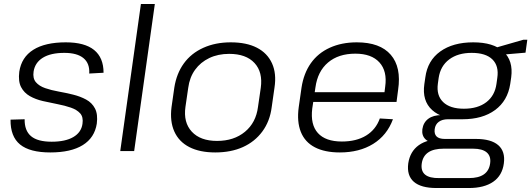

<svg xmlns="http://www.w3.org/2000/svg" viewBox="-20 -760 2673 966"><path d="M233 7Q130 7 81 -33Q32 -73 33 -158L104 -160Q103 -103 136 -75Q169 -47 240 -47Q309 -47 349 -70.5Q389 -94 395 -137Q400 -171 383.5 -189.5Q367 -208 336.5 -218.5Q306 -229 269.5 -236Q233 -243 196 -251.5Q159 -260 130 -276.5Q101 -293 86 -322Q71 -351 77 -399Q88 -472 147.5 -509.5Q207 -547 311 -547Q406 -547 453.5 -508.5Q501 -470 501 -394L429 -390Q432 -441 400 -467.5Q368 -494 304 -494Q235 -494 195.5 -469.5Q156 -445 149 -400Q144 -366 160.5 -346.5Q177 -327 207.5 -316.5Q238 -306 274.5 -299.5Q311 -293 347.5 -284Q384 -275 413.5 -259Q443 -243 458 -214Q473 -185 467 -138Q456 -67 396.5 -30Q337 7 233 7Z M759 -740 655 0H585L689 -740Z M1063 7Q985 7 932.5 -20Q880 -47 857 -98.5Q834 -150 843 -221L857 -319Q868 -390 905 -441Q942 -492 1003 -519.5Q1064 -547 1141 -547Q1220 -547 1272.5 -520Q1325 -493 1348.5 -441.5Q1372 -390 1361 -319L1347 -221Q1338 -150 1300 -98.5Q1262 -47 1202 -20Q1142 7 1063 7ZM1072 -51Q1157 -51 1212.5 -97Q1268 -143 1278 -222L1292 -318Q1303 -397 1260.5 -443Q1218 -489 1133 -489Q1077 -489 1033 -468Q989 -447 961.5 -409Q934 -371 927 -318L913 -222Q902 -144 945 -97.5Q988 -51 1072 -51Z M1690 7Q1614 7 1564 -19Q1514 -45 1493.5 -96.5Q1473 -148 1483 -221L1497 -319Q1508 -391 1544 -442Q1580 -493 1639.5 -520Q1699 -547 1775 -547Q1892 -547 1946 -484.5Q2000 -422 1983 -308L1975 -247H1543L1550 -296H1926L1912 -276L1918 -324Q1929 -402 1889 -446Q1849 -490 1768 -490Q1683 -490 1630.5 -445.5Q1578 -401 1567 -320L1551 -214Q1541 -133 1579.5 -90.5Q1618 -48 1700 -48Q1773 -48 1822 -78Q1871 -108 1891 -164L1957 -160Q1927 -79 1857.5 -36Q1788 7 1690 7Z M2307 -160Q2205 -160 2154 -206.5Q2103 -253 2115 -337L2120 -371Q2131 -455 2195 -501Q2259 -547 2361 -547Q2462 -547 2512.5 -501Q2563 -455 2552 -371L2547 -337Q2534 -253 2471 -206.5Q2408 -160 2307 -160ZM2176 186Q2098 186 2062 154.5Q2026 123 2034 62Q2043 2 2087 -29.5Q2131 -61 2210 -61H2374Q2451 -61 2487 -29.5Q2523 2 2515 62Q2507 123 2461.5 154.5Q2416 186 2339 186ZM2339 136Q2436 136 2446 62Q2451 26 2429 7Q2407 -12 2360 -12H2212Q2113 -12 2102 62Q2091 138 2191 136ZM2181 -40Q2141 -40 2121 -59Q2101 -78 2105 -110Q2110 -144 2135 -162.5Q2160 -181 2202 -181H2309L2307 -160H2234Q2205 -160 2187.5 -147Q2170 -134 2167 -110Q2164 -86 2176.5 -73.5Q2189 -61 2218 -61H2292L2289 -40ZM2314 -213Q2384 -213 2427 -246Q2470 -279 2478 -339L2482 -368Q2491 -428 2457.5 -461Q2424 -494 2353 -494Q2284 -494 2240 -461Q2196 -428 2187 -368L2183 -339Q2175 -280 2209.5 -246.5Q2244 -213 2314 -213ZM2467 -518 2613 -560H2633L2624 -495L2461 -481Z"/></svg>

Font: Pathway Extreme 28pt Light
Style: Italic
Weight: 300
Italic angle: -8°
Designer: Eduardo Rodriguez Tunni
Foundry: Eduardo Rodriguez Tunni
Version: Version 1.001;gftools[0.9.26]